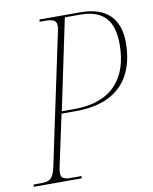

<svg xmlns="http://www.w3.org/2000/svg" viewBox="-96 -776 668 837"><g transform="rotate(-10 237.5 -357.0)"><path d="M-15 0H197L199 -10H151C119 -10 108 -19 108 -38C108 -45 109 -56 112 -69L160 -293H222C453 -293 490 -447 490 -550C490 -654 434 -714 319 -714H137L135 -704H163C195 -704 210 -696 210 -674C210 -668 209 -659 207 -650L85 -74C74 -22 61 -10 20 -10H-13ZM218 -303H163L247 -704H314C418 -704 462 -652 462 -547C462 -400 387 -303 218 -303Z"/></g></svg>

Font: Noto Serif Display Condensed Thin
Style: Italic
Weight: 100
Width: 3
Italic angle: -12°
Designer: Monotype Design Team
Foundry: Monotype Imaging Inc.
Version: Version 2.009